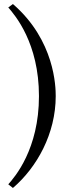

<svg xmlns="http://www.w3.org/2000/svg" viewBox="-20 -728 340 951"><path d="M256 -252C256 -297 252 -528 44 -708L21 -691C54 -653 173 -515 173 -252C173 11 53 149 21 185L44 203C163 101 256 -66 256 -252Z"/></svg>

Font: Libertinus Sans
Style: Regular
Weight: 400
Designer: Philipp H. Poll, Khaled Hosny
Foundry: Caleb Maclennan
Version: Version 7.050;RELEASE